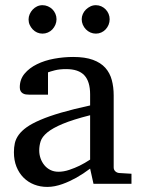

<svg xmlns="http://www.w3.org/2000/svg" viewBox="-20 -716 549 748"><path d="M331.1 -267.1Q263.7 -250 224.1 -233.4Q184.6 -216.8 164.3 -200Q144 -183.1 138.4 -165.8Q132.8 -148.4 132.8 -129.9Q132.8 -114.3 137.9 -99.4Q143.1 -84.5 152.6 -72.8Q162.1 -61 176 -54Q189.9 -46.9 208 -46.9Q228 -46.9 249.8 -54.2Q271.5 -61.5 289.6 -70.3Q310.5 -80.6 331.1 -94.2ZM344.2 0 331.1 -59.1Q304.7 -39.1 276.9 -23.4Q264.6 -16.6 251 -10.3Q237.3 -3.9 222.9 1.2Q208.5 6.3 193.6 9.3Q178.7 12.2 164.1 12.2Q136.7 12.2 113 2.9Q89.4 -6.3 71.8 -23.9Q54.2 -41.5 44.2 -66.4Q34.2 -91.3 34.2 -123Q34.2 -141.6 37.8 -158.2Q41.5 -174.8 52.7 -190.4Q64 -206.1 84.2 -220.5Q104.5 -234.9 137.5 -249Q170.4 -263.2 218 -277.1Q265.6 -291 331.1 -305.2V-348.1Q331.1 -398.4 308.6 -422.6Q286.1 -446.8 237.8 -446.8Q211.4 -446.8 192.9 -441.9Q174.3 -437 167 -434.1V-347.2H94.2Q87.4 -347.2 80.8 -348.1Q74.2 -349.1 68.8 -352.3Q63.5 -355.5 60.3 -361.1Q57.1 -366.7 57.1 -376Q57.1 -406.7 75.7 -429Q94.2 -451.2 124 -465.8Q153.8 -480.5 190.9 -487.3Q228 -494.1 265.1 -494.1Q311.5 -494.1 342 -482.9Q372.6 -471.7 390.4 -451.7Q408.2 -431.6 415.5 -404.3Q422.9 -377 422.9 -344.2V-64Q422.9 -54.7 429 -48.8Q435.1 -43 443.8 -42L492.2 -39.1V0ZM200.2 -641.1Q200.2 -629.9 195.8 -619.6Q191.4 -609.4 184.1 -601.6Q176.8 -593.8 166.7 -589.4Q156.7 -585 145.5 -585Q134.3 -585 124.5 -589.4Q114.7 -593.8 107.4 -601.6Q100.1 -609.4 95.7 -619.1Q91.3 -628.9 91.3 -640.1Q91.3 -650.9 95.7 -660.9Q100.1 -670.9 107.4 -678.7Q114.7 -686.5 124.5 -691.2Q134.3 -695.8 145.5 -695.8Q156.7 -695.8 166.7 -691.4Q176.8 -687 184.1 -679.7Q191.4 -672.4 195.8 -662.4Q200.2 -652.3 200.2 -641.1ZM407.2 -641.1Q407.2 -629.9 403.1 -619.6Q398.9 -609.4 391.6 -601.6Q384.3 -593.8 374.5 -589.4Q364.7 -585 353.5 -585Q342.3 -585 332.3 -589.4Q322.3 -593.8 314.7 -601.6Q307.1 -609.4 302.7 -619.6Q298.3 -629.9 298.3 -641.1Q298.3 -651.4 302.7 -661.4Q307.1 -671.4 314.9 -679Q322.8 -686.5 332.5 -691.2Q342.3 -695.8 353.5 -695.8Q364.7 -695.8 374.5 -691.4Q384.3 -687 391.6 -679.4Q398.9 -671.9 403.1 -661.9Q407.2 -651.9 407.2 -641.1Z"/></svg>

Font: Charis SIL
Style: Regular
Weight: 400
Foundry: SIL International
Version: Version 4.112